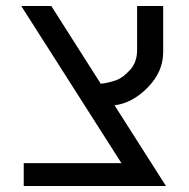

<svg xmlns="http://www.w3.org/2000/svg" viewBox="-20 -620 630 640"><path d="M523.9 -445.8Q523.9 -381.3 473.1 -329.1Q421.9 -276.4 361.8 -269L533.2 0H59.1V-76.2H384.8L50.8 -600.1H150.9L315.9 -340.8Q342.3 -343.8 368.2 -353Q390.6 -361.3 414.6 -388.2Q437 -413.6 437 -453.1V-600.1H523.9Z"/></svg>

Font: Miedinger*
Style: Book
Weight: 400
Version: Version 001.000